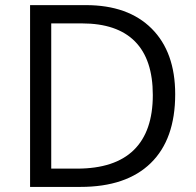

<svg xmlns="http://www.w3.org/2000/svg" viewBox="-20 -734 769 754"><path d="M668 -363.8Q668 -187 572 -93.5Q476.1 0 295.9 0H98.1V-713.9H316.9Q483.4 -713.9 575.7 -621.6Q668 -529.3 668 -363.8ZM580.1 -360.8Q580.1 -500.5 510 -571.3Q439.9 -642.1 301.8 -642.1H181.2V-71.8H282.2Q430.7 -71.8 505.4 -144.8Q580.1 -217.8 580.1 -360.8Z"/></svg>

Font: f08745844
Style: Regular
Weight: 400
Foundry: Ascender Corporation
Version: Version 1.10